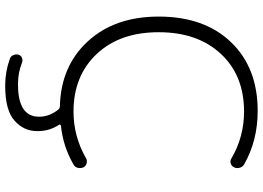

<svg xmlns="http://www.w3.org/2000/svg" viewBox="-155 -649 1000 730"><g transform="rotate(90 345.0 -284.0)"><path d="M404.3 -63.5Q499 -63.5 582 -111.3Q590.8 -116.2 601.1 -113.3Q611.3 -110.4 616.2 -101.6Q619.1 -94.7 619.1 -87.9Q619.1 -84 618.2 -80.1Q615.2 -68.4 605.5 -63.5Q536.1 -23.4 457 -15.6Q455.1 -14.6 454.1 -12.7Q453.1 -10.7 454.1 -8.8Q478.5 27.3 478.5 72.3Q478.5 73.2 478.5 75.2Q478.5 125 439 160.6Q399.4 196.3 305.7 196.3Q252.9 196.3 204.1 178.7Q194.3 175.8 189.9 166Q185.5 156.2 187.5 146.5Q190.4 136.7 199.2 132.8Q208 128.9 216.8 131.8Q255.9 147.5 297.9 147.5Q299.8 147.5 301.8 147.5Q423.8 147.5 423.8 67.4Q423.8 28.3 396.5 -5.9Q391.6 -11.7 383.8 -11.7Q232.4 -15.6 138.7 -116.2Q43 -218.8 43 -387.7Q43 -560.5 140.1 -662.1Q237.3 -763.7 401.4 -763.7Q515.6 -763.7 605.5 -711.9Q615.2 -706.1 618.2 -694.3Q619.1 -690.4 619.1 -686.5Q619.1 -679.7 616.2 -673.8Q611.3 -664.1 601.1 -661.1Q590.8 -658.2 582 -664.1Q500 -711.9 404.3 -711.9Q266.6 -711.9 184.6 -623.5Q102.5 -535.2 102.5 -387.2Q102.5 -239.3 185.5 -151.4Q268.6 -63.5 404.3 -63.5Z"/></g></svg>

Font: Gen Jyuu Gothic P Light
Style: Regular
Weight: 200
Designer: [Source Han Sans]
Ryoko NISHIZUKA  (kana & ideographs); Paul D. Hunt (Latin, Greek & Cyrillic); Wenlong ZHANG  (bopomofo
Version: Version 1.002.20150607